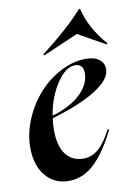

<svg xmlns="http://www.w3.org/2000/svg" viewBox="-86 -804 612 871"><g transform="rotate(-10 220.0 -368.0)"><path d="M13.2 -167Q13.2 -231.9 40.8 -296.9Q68.4 -361.8 112.3 -410.6Q156.2 -459.5 214.4 -489.7Q272.5 -520 330.1 -520Q371.6 -520 392.8 -502.9Q414.1 -485.8 414.1 -459Q414.1 -411.1 340.6 -365Q267.1 -318.8 137.2 -280.8Q132.8 -254.9 132.8 -228Q132.8 -151.4 162.6 -113.8Q192.4 -76.2 243.2 -76.2Q280.8 -76.2 311.3 -101.8Q341.8 -127.4 373 -187H380.9Q357.9 -141.1 335.4 -106.9Q313 -72.8 285.9 -44.7Q258.8 -16.6 227.1 -2.2Q195.3 12.2 160.2 12.2Q94.2 12.2 53.7 -36.4Q13.2 -85 13.2 -167ZM138.2 -292Q224.6 -317.9 270.3 -362.5Q315.9 -407.2 315.9 -457Q315.9 -478.5 305.9 -489.3Q295.9 -500 278.8 -500Q234.4 -500 193.1 -438Q151.9 -376 138.2 -292ZM145 -573.2Q273.4 -672.4 339.8 -748H345.2Q365.7 -657.2 439.9 -573.2L436 -567.9L311 -638.2L147.9 -567.9Z"/></g></svg>

Font: Nyght Serif Medium Italic
Style: Regular
Weight: 500
Italic angle: -16°
Designer: Maksym Kobuzan
Version: Version 0.410;Glyphs 3.1.2 (3151)